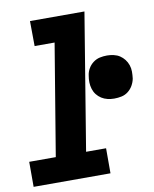

<svg xmlns="http://www.w3.org/2000/svg" viewBox="-98 -798 690 861"><g transform="rotate(-10 247.0 -367.5)"><path d="M-15 0V-114H106L190 -621H99L98 -735H346L244 -114H335V0ZM410 -327Q395 -327 380 -330.5Q365 -334 352.5 -342Q340 -350 331 -361.5Q322 -373 317.5 -387.5Q313 -402 312.5 -417.5Q312 -433 315 -449Q317 -465 325.5 -480Q334 -495 348 -505.5Q362 -516 378 -519.5Q394 -523 411 -523Q426 -523 441.5 -519.5Q457 -516 469 -508Q481 -500 490 -488.5Q499 -477 504 -462.5Q509 -448 509 -432.5Q509 -417 507 -401Q504 -385 495.5 -370Q487 -355 473.5 -344.5Q460 -334 443.5 -330.5Q427 -327 410 -327Z"/></g></svg>

Font: Iosevka Term Curly Hv Obl
Style: Regular
Weight: 900
Italic angle: -9°
Designer: Belleve Invis
Foundry: Belleve Invis
Version: Version 32.3.0